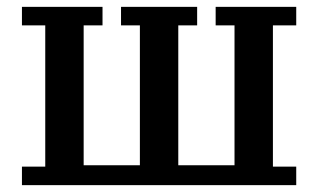

<svg xmlns="http://www.w3.org/2000/svg" viewBox="-20 -540 928 560"><path d="M44 -54H112V-466H44V-520H279V-466H224V-58H388V-466H333V-520H555V-466H500V-58H664V-466H609V-520H844V-466H776V-54H844V0H44Z"/></svg>

Font: IBM Plex Serif Medm
Style: Regular
Weight: 500
Designer: Mike Abbink, Paul van der Laan, Pieter van Rosmalen
Foundry: Bold Monday
Version: Version 3.001